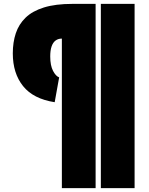

<svg xmlns="http://www.w3.org/2000/svg" viewBox="-20 -760 769 990"><path d="M500 210V-740H674V210ZM285 -361 262 -233Q152 -250 99 -316Q46 -382 46 -485Q46 -542 61.5 -588.5Q77 -635 112 -669Q147 -703 206.5 -721.5Q266 -740 354 -740H473V210H299V-561Q280 -561 266.5 -551Q253 -541 246 -520.5Q239 -500 239 -469Q239 -422 253.5 -394.5Q268 -367 285 -361Z"/></svg>

Font: Georama Black
Style: Regular
Weight: 900
Designer: Jean-Baptiste Levee
Foundry: Production Type
Version: Version 1.001